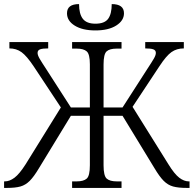

<svg xmlns="http://www.w3.org/2000/svg" viewBox="-25 -920 948 940"><path d="M442 -771Q379 -771 341 -794.5Q303 -818 303 -855Q303 -900 362 -900Q362 -852 380.5 -828Q399 -804 442 -804Q487 -804 504.5 -828Q522 -852 522 -900Q582 -900 582 -855Q582 -819 544 -795Q506 -771 442 -771ZM-5 0V-32H-1Q22 -32 46 -50Q70 -68 100 -115L273 -394L140 -595Q106 -646 80.5 -664.5Q55 -683 21 -683V-714H211V-683Q184 -683 171.5 -678.5Q159 -674 159 -661Q159 -650 168.5 -633.5Q178 -617 203 -579L322 -394H415V-605Q415 -655 399.5 -668.5Q384 -682 351 -682H328V-714H570V-682H546Q512 -682 497 -668.5Q482 -655 482 -604V-394H575L694 -579Q719 -617 728.5 -633.5Q738 -650 738 -661Q738 -674 725.5 -678.5Q713 -683 686 -683V-714H875V-683Q840 -683 814.5 -665Q789 -647 755 -595L624 -397L800 -115Q829 -68 852.5 -50Q876 -32 899 -32H903V0H889Q848 0 822.5 -7Q797 -14 776.5 -34.5Q756 -55 731 -97L575 -353H482V-111Q482 -59 497.5 -45.5Q513 -32 546 -32H570V0H328V-32H351Q384 -32 399.5 -45.5Q415 -59 415 -111V-353H322L166 -97Q141 -55 120.5 -34.5Q100 -14 75 -7Q50 0 9 0Z"/></svg>

Font: Noto Serif SemiCondensed Light
Style: Regular
Weight: 300
Width: 4
Designer: Monotype Design Team
Foundry: Monotype Imaging Inc.
Version: Version 2.013